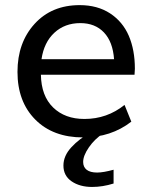

<svg xmlns="http://www.w3.org/2000/svg" viewBox="-20 -534 609 761"><path d="M345.2 207Q296.4 207 263.9 184.8Q231.4 162.6 231.4 122.1Q231.4 83.5 263.2 49.3Q294.9 15.1 337.4 -7.3L388.7 -4.9Q355 17.1 332.3 50Q309.6 83 309.6 107.9Q309.6 127.9 323.5 138.9Q337.4 149.9 365.2 149.9Q389.6 149.9 430.2 138.7V193.4Q386.7 207 345.2 207ZM144.5 -299.3H432.1Q427.2 -368.2 392.1 -405.3Q356.9 -442.4 298.3 -442.4Q236.8 -442.4 195.6 -404.3Q154.3 -366.2 144.5 -299.3ZM309.6 10.7Q189.9 10.7 119.6 -60.3Q49.3 -131.3 49.3 -249Q49.3 -364.7 116.9 -439.2Q184.6 -513.7 295.9 -513.7Q366.2 -513.7 416.3 -481Q466.3 -448.2 490.5 -392.1Q514.6 -335.9 514.6 -261.7Q514.6 -252.4 513.2 -237.8H142.1Q143.6 -153.8 190.4 -108.2Q237.3 -62.5 314.5 -62.5Q404.3 -62.5 473.6 -118.2L500.5 -51.8Q419.9 10.7 309.6 10.7Z"/></svg>

Font: Muli
Style: Regular
Weight: 400
Designer: Vernon Adams
Foundry: newtypography
Version: Version 2; ttfautohint (v1.00rc1.6-4cba) -l 8 -r 50 -G 200 -